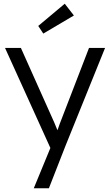

<svg xmlns="http://www.w3.org/2000/svg" viewBox="-20 -779 589 1029"><path d="M161 230 250 14 7 -522H92L271 -122Q275 -113 279 -102.5Q283 -92 288 -81Q291 -90 294 -98Q297 -106 300 -115L457 -522H543L332 0L242 230ZM212 -599 185 -640 327 -759 376 -696Z"/></svg>

Font: Lexend Light
Style: Regular
Weight: 300
Designer: Bonnie Shaver-Troup, Thomas Jockin
Foundry: Lexend
Version: Version 1.007; ttfautohint (v1.8.3)